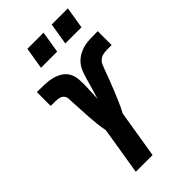

<svg xmlns="http://www.w3.org/2000/svg" viewBox="-285 -1034 1117 1117"><g transform="rotate(-45 273.5 -476.0)"><path d="M125 0 173 -294Q167 -325 163.5 -356.5Q160 -388 158 -419.5Q156 -451 154.5 -483Q153 -515 151 -547Q151 -563 149.5 -578.5Q148 -594 138 -604.5Q128 -615 112.5 -618Q97 -621 81 -621Q78 -621 75.5 -621Q73 -621 70 -621Q64 -621 58 -621Q52 -621 46 -621V-735Q47 -735 48.5 -735Q50 -735 51 -735H53Q54 -735 54.5 -735Q55 -735 56 -735Q84 -735 112.5 -734Q141 -733 168 -726.5Q195 -720 218 -706Q241 -692 254.5 -669Q268 -646 270.5 -618Q273 -590 272 -562V-560Q271 -535 270 -509Q269 -483 268 -458Q277 -488 286 -518Q295 -548 303 -578Q304 -582 305 -585Q306 -588 307 -592L308 -593Q314 -617 324 -640Q334 -663 351.5 -681.5Q369 -700 392 -712Q415 -724 439 -729Q463 -734 487 -734.5Q511 -735 534 -735Q538 -735 541 -735Q544 -735 547 -735V-621Q541 -621 535 -621Q529 -621 523 -621Q520 -621 517.5 -621Q515 -621 512 -621Q496 -621 479.5 -618Q463 -615 449.5 -604.5Q436 -594 429.5 -578.5Q423 -563 417 -547Q405 -515 393 -483Q381 -451 368 -419.5Q355 -388 341.5 -356.5Q328 -325 311 -294L263 0ZM496 -818H363L385 -952H518ZM296 -818H163L185 -952H318Z"/></g></svg>

Font: Iosevka SS04 Heavy Oblique
Style: Regular
Weight: 900
Italic angle: -9°
Monospace: yes
Designer: Belleve Invis
Foundry: Belleve Invis
Version: Version 19.0.0; ttfautohint (v1.8.4)